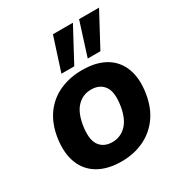

<svg xmlns="http://www.w3.org/2000/svg" viewBox="-180 -887 963 1024"><g transform="rotate(-30 302.0 -374.5)"><path d="M274 11Q188 11 130.5 -23Q73 -57 49.5 -120Q26 -183 39 -270Q52 -352 92.5 -407Q133 -462 195 -489.5Q257 -517 332 -517Q419 -517 475.5 -483.5Q532 -450 555.5 -387Q579 -324 565 -237Q552 -156 511.5 -101Q471 -46 410 -17.5Q349 11 274 11ZM282 -103Q332 -103 367.5 -138.5Q403 -174 415 -247Q428 -329 401.5 -366Q375 -403 322 -403Q272 -403 237 -368Q202 -333 190 -260Q177 -178 203 -140.5Q229 -103 282 -103ZM390 -555 455 -760H578L468 -555ZM228 -555 294 -760H417L307 -555Z"/></g></svg>

Font: Mulish ExtraLight ExtraBold
Style: Italic
Weight: 800
Italic angle: -9°
Version: Version 3.603